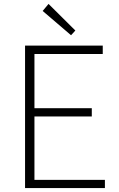

<svg xmlns="http://www.w3.org/2000/svg" viewBox="-20 -961 607 981"><path d="M108 0V-728H505V-685H156V-408H449V-366H156V-42H516V0ZM343 -781 198 -905 228 -941 365 -805Z"/></svg>

Font: Noto Sans SC ExtraLight
Style: Regular
Weight: 250
Designer: Ryoko NISHIZUKA 西塚涼子 (kana, bopomofo & ideographs); Paul D. Hunt (Latin, Greek & Cyrillic); Sandoll Communications 산돌커뮤니
Foundry: Adobe
Version: Version 2.004-H2;hotconv 1.0.118;makeotfexe 2.5.65603